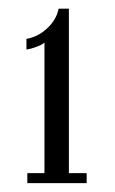

<svg xmlns="http://www.w3.org/2000/svg" viewBox="-20 -764 258 432"><path d="M41.5 -352V-374.5H80V-668.5Q76.5 -664 62.5 -658.8Q48.5 -653.5 39.5 -652.5V-676.5Q51.5 -678.5 62.8 -684Q74 -689.5 84.2 -698.5Q94.5 -707.5 101.8 -719Q109 -730.5 112 -744.5H135V-374.5H175V-352Z"/></svg>

Font: Imbue Light
Style: Regular
Weight: 300
Designer: Tyler Finck
Foundry: Etcetera Type Company
Version: Version 1.102